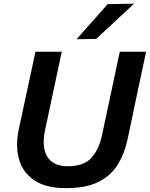

<svg xmlns="http://www.w3.org/2000/svg" viewBox="-20 -988 797 1021"><path d="M331 12.5Q223 12.5 161.5 -29.8Q100 -72 80.8 -142.8Q61.5 -213.5 79.5 -299Q85.5 -327 95.8 -374.2Q106 -421.5 117 -473.5Q132 -542 144 -598Q156 -654 168.5 -713H308.5Q296 -654 284 -598.2Q272 -542.5 257.5 -474L219.5 -295.5Q207.5 -241 215.5 -197.5Q223.5 -154 254.2 -129Q285 -104 341 -104Q426 -104 466.2 -148.8Q506.5 -193.5 522 -267.5L566 -473Q580.5 -541.5 592.5 -598Q604.5 -654.5 617 -713H757Q744.5 -654.5 732.5 -598.5Q720.5 -542.5 706 -473.5Q696.5 -429 687.2 -384.5Q678 -340 670.2 -303.2Q662.5 -266.5 658 -245Q642 -171 606.2 -112.8Q570.5 -54.5 504.2 -21Q438 12.5 331 12.5ZM387 -779.5Q429.5 -827 470.2 -873Q511 -919 552.5 -966L693 -968.5Q641 -920 590.5 -873Q540 -826 491 -781Z"/></svg>

Font: Commissioner SemiBold
Style: Italic
Weight: 600
Italic angle: -12°
Designer: Kostas Bartsokas
Foundry: Kostas Bartsokas
Version: Version 1.000; ttfautohint (v1.8.3)